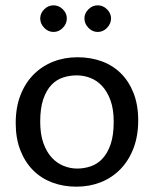

<svg xmlns="http://www.w3.org/2000/svg" viewBox="-20 -692 578 721"><path d="M499 -240Q499 -181 481 -134.5Q463 -88 431.5 -56Q400 -24 358 -7.5Q316 9 267 9Q218 9 176.5 -6.5Q135 -22 104.5 -52.5Q74 -83 56.5 -127.5Q39 -172 39 -230Q39 -289 57 -335Q75 -381 106.5 -412.5Q138 -444 180 -460.5Q222 -477 271 -477Q320 -477 361.5 -462Q403 -447 433.5 -417Q464 -387 481.5 -342.5Q499 -298 499 -240ZM407 -235Q407 -282 395 -315Q383 -348 363.5 -369Q344 -390 319 -399.5Q294 -409 268 -409Q242 -409 217 -401Q192 -393 173 -373Q154 -353 142.5 -319.5Q131 -286 131 -235Q131 -188 143 -154.5Q155 -121 174.5 -100Q194 -79 219 -69Q244 -59 270 -59Q296 -59 321 -67.5Q346 -76 365 -96.5Q384 -117 395.5 -150.5Q407 -184 407 -235ZM131 -623Q131 -642 146 -657Q161 -672 181 -672Q201 -672 216 -657Q231 -642 231 -623Q231 -603 216 -587.5Q201 -572 181 -572Q161 -572 146 -587.5Q131 -603 131 -623ZM297 -623Q297 -642 312 -657Q327 -672 347 -672Q367 -672 382 -657Q397 -642 397 -623Q397 -603 382 -587.5Q367 -572 347 -572Q327 -572 312 -587.5Q297 -603 297 -623Z"/></svg>

Font: Mukta Malar
Style: Regular
Weight: 400
Designer: Aadarsh Rajan, Girish Dalvi, Yashodeep Gholap
Foundry: Ek Type
Version: Version 2.538;PS 1.000;hotconv 16.6.51;makeotf.lib2.5.65220;